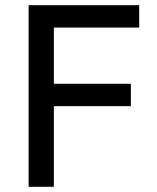

<svg xmlns="http://www.w3.org/2000/svg" viewBox="-20 -718 604 738"><path d="M90 0V-698H515V-612H187V-396H483V-310H187V0Z"/></svg>

Font: IBM Plex Sans Thai Looped Text
Style: Regular
Weight: 450
Designer: Mike Abbink, Paul van der Laan, Pieter van Rosmalen, Ben Mitchell, Mark Frömberg
Foundry: Bold Monday
Version: Version 1.1